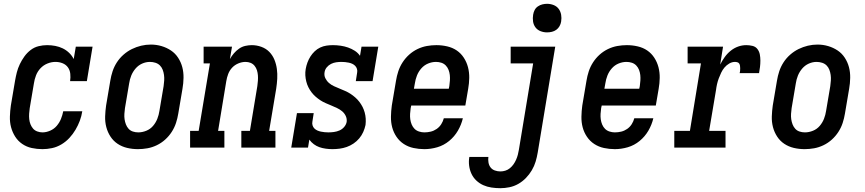

<svg xmlns="http://www.w3.org/2000/svg" viewBox="-20 -775 4540 1008"><path d="M203 8Q174 8 146.5 2Q119 -4 96.5 -19.5Q74 -35 59.5 -58Q45 -81 38 -107.5Q31 -134 32 -163.5Q33 -193 37 -221L59 -351Q63 -374 68.5 -395.5Q74 -417 84 -438Q94 -459 108 -478.5Q122 -498 141 -512.5Q160 -527 182.5 -532.5Q205 -538 227 -538Q249 -538 270 -534Q291 -530 309.5 -521Q328 -512 343 -497.5Q358 -483 367 -465L378 -530H466L436 -349H348Q351 -368 349 -387.5Q347 -407 336.5 -421.5Q326 -436 308.5 -443Q291 -450 271 -450Q250 -450 229 -441.5Q208 -433 192.5 -416.5Q177 -400 169 -379Q161 -358 158 -337L136 -207Q134 -193 133 -178.5Q132 -164 133.5 -149.5Q135 -135 140 -122.5Q145 -110 153.5 -100Q162 -90 175.5 -85Q189 -80 203 -80Q223 -80 243.5 -89Q264 -98 278 -114.5Q292 -131 300 -150.5Q308 -170 312 -191H412Q408 -165 399 -141Q390 -117 376.5 -94Q363 -71 344.5 -51Q326 -31 302.5 -17Q279 -3 253.5 2.5Q228 8 203 8Z M704 8Q675 8 647.5 1.5Q620 -5 597.5 -20Q575 -35 560 -58Q545 -81 538 -108Q531 -135 532 -164Q533 -193 537 -221L559 -351Q563 -376 571 -400.5Q579 -425 593.5 -447.5Q608 -470 628.5 -488Q649 -506 672.5 -517.5Q696 -529 721 -535Q746 -541 772 -541Q801 -541 828 -533Q855 -525 877.5 -510Q900 -495 915 -472Q930 -449 937 -422.5Q944 -396 943.5 -366.5Q943 -337 938 -309L916 -179Q912 -154 904 -129.5Q896 -105 881.5 -82.5Q867 -60 847 -42Q827 -24 803 -12.5Q779 -1 754 3.5Q729 8 704 8ZM706 -80Q727 -80 748 -88.5Q769 -97 783.5 -114Q798 -131 806 -151.5Q814 -172 817 -193L839 -323Q841 -338 842 -352.5Q843 -367 841 -381.5Q839 -396 834 -409Q829 -422 819.5 -431.5Q810 -441 796 -445.5Q782 -450 767 -450Q746 -450 726 -441Q706 -432 691.5 -415Q677 -398 669 -378Q661 -358 658 -337L636 -207Q634 -192 633 -177.5Q632 -163 634 -149Q636 -135 641 -122Q646 -109 655 -99Q664 -89 677.5 -84.5Q691 -80 706 -80Z M978 0V-88H1023L1082 -442H1049V-530H1198L1187 -465Q1196 -481 1208 -495Q1220 -509 1235 -519.5Q1250 -530 1267.5 -534Q1285 -538 1302 -538Q1328 -538 1352.5 -529Q1377 -520 1394 -502.5Q1411 -485 1420.5 -462Q1430 -439 1433.5 -413.5Q1437 -388 1435.5 -361.5Q1434 -335 1430 -309L1393 -88H1426V0H1247V-88H1292L1331 -323Q1333 -337 1334 -351.5Q1335 -366 1334 -379.5Q1333 -393 1329 -406Q1325 -419 1316.5 -429.5Q1308 -440 1295.5 -445Q1283 -450 1269 -450Q1250 -450 1231 -442Q1212 -434 1198.5 -419.5Q1185 -405 1178 -386.5Q1171 -368 1168 -349L1125 -88H1158V0Z M1725 8Q1708 8 1690 5.5Q1672 3 1656.5 -2.5Q1641 -8 1627.5 -18Q1614 -28 1604 -42L1597 0H1509L1539 -181H1627L1620 -136Q1618 -126 1621 -116.5Q1624 -107 1630.5 -100.5Q1637 -94 1646 -90Q1655 -86 1664.5 -84Q1674 -82 1684 -81Q1694 -80 1704 -80Q1718 -80 1733 -82Q1748 -84 1762 -90Q1776 -96 1786.5 -108Q1797 -120 1800 -135Q1802 -152 1795 -166.5Q1788 -181 1776 -191Q1764 -201 1749 -208Q1734 -215 1719.5 -221Q1705 -227 1690 -233.5Q1675 -240 1662 -248.5Q1649 -257 1637 -267.5Q1625 -278 1615.5 -290.5Q1606 -303 1599 -317Q1592 -331 1588 -347Q1584 -363 1583 -379.5Q1582 -396 1585 -413Q1588 -430 1594 -446.5Q1600 -463 1609.5 -478Q1619 -493 1632 -505.5Q1645 -518 1661 -525.5Q1677 -533 1694 -535.5Q1711 -538 1728 -538Q1748 -538 1768.5 -535Q1789 -532 1807.5 -525.5Q1826 -519 1842.5 -508.5Q1859 -498 1870 -482L1878 -530H1966L1936 -349H1848L1855 -394Q1857 -404 1854 -413.5Q1851 -423 1844.5 -429.5Q1838 -436 1829.5 -440Q1821 -444 1811.5 -446Q1802 -448 1792 -449Q1782 -450 1772 -450Q1759 -450 1745 -448Q1731 -446 1718 -439.5Q1705 -433 1695.5 -421.5Q1686 -410 1684 -396Q1681 -379 1688 -364.5Q1695 -350 1707 -339.5Q1719 -329 1733.5 -322.5Q1748 -316 1762.5 -310Q1777 -304 1792 -297.5Q1807 -291 1820 -282.5Q1833 -274 1845 -263.5Q1857 -253 1866.5 -240.5Q1876 -228 1883 -214.5Q1890 -201 1894.5 -185Q1899 -169 1900 -152.5Q1901 -136 1899 -119Q1895 -100 1887 -82Q1879 -64 1866 -48.5Q1853 -33 1836 -21.5Q1819 -10 1800.5 -3.5Q1782 3 1763 5.5Q1744 8 1725 8Z M2208 8Q2179 8 2151 2Q2123 -4 2100 -19Q2077 -34 2061.5 -57Q2046 -80 2039 -106.5Q2032 -133 2032.5 -162.5Q2033 -192 2037 -221L2059 -351Q2063 -376 2071 -400.5Q2079 -425 2093.5 -447.5Q2108 -470 2128 -488Q2148 -506 2172 -517.5Q2196 -529 2221 -533.5Q2246 -538 2271 -538Q2300 -538 2328 -531.5Q2356 -525 2378 -510Q2400 -495 2415 -472Q2430 -449 2437 -422Q2444 -395 2443.5 -366Q2443 -337 2438 -309L2423 -221H2139L2136 -207Q2134 -192 2133 -177.5Q2132 -163 2134 -148.5Q2136 -134 2141.5 -121Q2147 -108 2156.5 -98.5Q2166 -89 2180 -84.5Q2194 -80 2208 -80Q2225 -80 2241.5 -84Q2258 -88 2272.5 -98Q2287 -108 2296.5 -123Q2306 -138 2310 -154H2410Q2402 -120 2384 -89Q2366 -58 2338 -35Q2310 -12 2276 -2Q2242 8 2208 8ZM2336 -309 2339 -323Q2341 -338 2342 -352.5Q2343 -367 2341.5 -381Q2340 -395 2335 -408Q2330 -421 2320.5 -431Q2311 -441 2297.5 -445.5Q2284 -450 2269 -450Q2248 -450 2227.5 -441.5Q2207 -433 2192 -416Q2177 -399 2169 -378.5Q2161 -358 2158 -337L2153 -309Z M2607 213Q2583 213 2560 209.5Q2537 206 2517 197Q2497 188 2481 173Q2465 158 2455.5 138Q2446 118 2443 95Q2440 72 2444 49Q2444 49 2444 49Q2444 49 2444 49H2544Q2544 49 2544 49Q2544 49 2544 49Q2542 63 2544.5 78Q2547 93 2555.5 104Q2564 115 2578 120Q2592 125 2607 125Q2620 125 2633 121Q2646 117 2657 108Q2668 99 2676 87.5Q2684 76 2689.5 63.5Q2695 51 2698.5 38Q2702 25 2704 12L2779 -442H2661V-530H2895L2803 26Q2799 50 2792 73.5Q2785 97 2772 119Q2759 141 2741 159.5Q2723 178 2701 190.5Q2679 203 2654.5 208Q2630 213 2607 213ZM2852 -605Q2834 -605 2817.5 -611.5Q2801 -618 2791 -631.5Q2781 -645 2778.5 -662.5Q2776 -680 2779 -698Q2781 -711 2787 -722.5Q2793 -734 2804 -741.5Q2815 -749 2827.5 -752Q2840 -755 2852 -755Q2870 -755 2886.5 -748.5Q2903 -742 2913 -728.5Q2923 -715 2926 -697.5Q2929 -680 2926 -662Q2924 -649 2917.5 -637.5Q2911 -626 2900.5 -618.5Q2890 -611 2877.5 -608Q2865 -605 2852 -605Z M3208 8Q3179 8 3151 2Q3123 -4 3100 -19Q3077 -34 3061.5 -57Q3046 -80 3039 -106.5Q3032 -133 3032.5 -162.5Q3033 -192 3037 -221L3059 -351Q3063 -376 3071 -400.5Q3079 -425 3093.5 -447.5Q3108 -470 3128 -488Q3148 -506 3172 -517.5Q3196 -529 3221 -533.5Q3246 -538 3271 -538Q3300 -538 3328 -531.5Q3356 -525 3378 -510Q3400 -495 3415 -472Q3430 -449 3437 -422Q3444 -395 3443.5 -366Q3443 -337 3438 -309L3423 -221H3139L3136 -207Q3134 -192 3133 -177.5Q3132 -163 3134 -148.5Q3136 -134 3141.5 -121Q3147 -108 3156.5 -98.5Q3166 -89 3180 -84.5Q3194 -80 3208 -80Q3225 -80 3241.5 -84Q3258 -88 3272.5 -98Q3287 -108 3296.5 -123Q3306 -138 3310 -154H3410Q3402 -120 3384 -89Q3366 -58 3338 -35Q3310 -12 3276 -2Q3242 8 3208 8ZM3336 -309 3339 -323Q3341 -338 3342 -352.5Q3343 -367 3341.5 -381Q3340 -395 3335 -408Q3330 -421 3320.5 -431Q3311 -441 3297.5 -445.5Q3284 -450 3269 -450Q3248 -450 3227.5 -441.5Q3207 -433 3192 -416Q3177 -399 3169 -378.5Q3161 -358 3158 -337L3153 -309Z M3520 0V-88H3602L3660 -442H3590V-530H3776L3761 -436Q3771 -456 3784.5 -475Q3798 -494 3816 -508.5Q3834 -523 3855 -530.5Q3876 -538 3898 -538Q3915 -538 3931 -534Q3947 -530 3956.5 -517.5Q3966 -505 3969 -489.5Q3972 -474 3972 -457Q3972 -440 3970 -423.5Q3968 -407 3965 -391H3863Q3865 -397 3865.5 -403.5Q3866 -410 3866 -417Q3866 -424 3865 -430Q3864 -436 3861 -441Q3858 -446 3851.5 -448Q3845 -450 3839 -450Q3823 -450 3808.5 -441.5Q3794 -433 3783.5 -420.5Q3773 -408 3766 -393Q3759 -378 3753.5 -363.5Q3748 -349 3744.5 -333.5Q3741 -318 3739 -302L3703 -88H3789V0Z M4204 8Q4175 8 4147.5 1.5Q4120 -5 4097.5 -20Q4075 -35 4060 -58Q4045 -81 4038 -108Q4031 -135 4032 -164Q4033 -193 4037 -221L4059 -351Q4063 -376 4071 -400.5Q4079 -425 4093.5 -447.5Q4108 -470 4128.5 -488Q4149 -506 4172.5 -517.5Q4196 -529 4221 -535Q4246 -541 4272 -541Q4301 -541 4328 -533Q4355 -525 4377.5 -510Q4400 -495 4415 -472Q4430 -449 4437 -422.5Q4444 -396 4443.5 -366.5Q4443 -337 4438 -309L4416 -179Q4412 -154 4404 -129.5Q4396 -105 4381.5 -82.5Q4367 -60 4347 -42Q4327 -24 4303 -12.5Q4279 -1 4254 3.5Q4229 8 4204 8ZM4206 -80Q4227 -80 4248 -88.5Q4269 -97 4283.5 -114Q4298 -131 4306 -151.5Q4314 -172 4317 -193L4339 -323Q4341 -338 4342 -352.5Q4343 -367 4341 -381.5Q4339 -396 4334 -409Q4329 -422 4319.5 -431.5Q4310 -441 4296 -445.5Q4282 -450 4267 -450Q4246 -450 4226 -441Q4206 -432 4191.5 -415Q4177 -398 4169 -378Q4161 -358 4158 -337L4136 -207Q4134 -192 4133 -177.5Q4132 -163 4134 -149Q4136 -135 4141 -122Q4146 -109 4155 -99Q4164 -89 4177.5 -84.5Q4191 -80 4206 -80Z"/></svg>

Font: Iosevka Slab Semibold Oblique
Style: Regular
Weight: 600
Italic angle: -9°
Monospace: yes
Designer: Belleve Invis
Foundry: Belleve Invis
Version: Version 11.1.1; ttfautohint (v1.8.3)